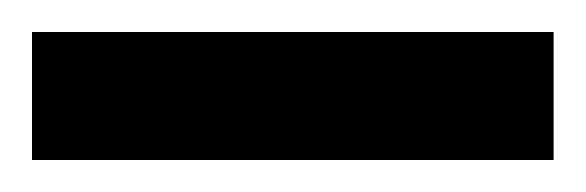

<svg xmlns="http://www.w3.org/2000/svg" viewBox="-50 -100 366 120"><path d="M296 0V-80H-30V0Z"/></svg>

Font: Iranian Sans 
Style: Regular
Weight: 400
Designer: Hooman Mehr, Hadi Navid in Neviseh Pardaz Co. Ltd. (http://nevisa.com)
Foundry: http://font-store.ir
Version: 5.0.0 build 1/7/1393